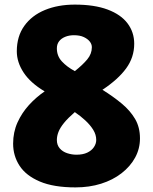

<svg xmlns="http://www.w3.org/2000/svg" viewBox="-20 -799 666 834"><path d="M37 -175Q37 -225 56 -267Q75 -309 106 -343Q137 -377 174 -402Q112 -439 82.5 -484Q53 -529 53 -576Q53 -641 85.5 -686.5Q118 -732 175 -755.5Q232 -779 305 -779Q390 -779 447.5 -757.5Q505 -736 534 -697.5Q563 -659 563 -609Q563 -550 528 -502Q493 -454 425 -409Q473 -379 509.5 -348.5Q546 -318 567 -282Q588 -246 588 -198Q588 -153 567 -114.5Q546 -76 508 -46.5Q470 -17 419 -1Q368 15 308 15Q213 15 153 -10.5Q93 -36 65 -79Q37 -122 37 -175ZM227 -191Q227 -169 239.5 -154.5Q252 -140 272 -133.5Q292 -127 312 -127Q340 -127 359 -136Q378 -145 388 -160Q398 -175 398 -191Q398 -214 385 -235Q372 -256 351 -275.5Q330 -295 305 -312Q275 -286 258 -265Q241 -244 234 -226Q227 -208 227 -191ZM305 -490Q339 -517 359 -541Q379 -565 379 -594Q379 -607 370 -618.5Q361 -630 344 -638Q327 -646 301 -646Q280 -646 263 -639Q246 -632 236.5 -619.5Q227 -607 227 -589Q227 -556 248.5 -532.5Q270 -509 305 -490Z"/></svg>

Font: Playpen Sans ExtraBold
Style: Regular
Weight: 800
Designer: Laura Meseguer, Veronika Burian, José Scaglione
Foundry: TypeTogether
Version: Version 1.001